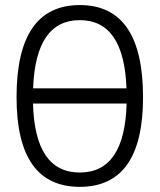

<svg xmlns="http://www.w3.org/2000/svg" viewBox="-20 -723 626 753"><path d="M293 9.8Q44.9 9.8 44.9 -341.8Q44.9 -703.1 293 -703.1Q541 -703.1 541 -341.8Q541 9.8 293 9.8ZM293 -644Q119.6 -644 109.9 -376.5H476.1Q466.3 -644 293 -644ZM293 -46.4Q469.2 -46.4 476.6 -316.9H109.4Q116.7 -46.4 293 -46.4Z"/></svg>

Font: Caskaydia Cove Light
Style: Regular
Weight: 300
Monospace: yes
Designer: Aaron Bell
Foundry: Saja Typeworks
Version: Version 4.300; ttfautohint (v1.8.3)